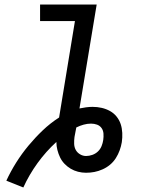

<svg xmlns="http://www.w3.org/2000/svg" viewBox="-20 -755 640 848"><path d="M83 73 8 43Q27 2 51.5 -37Q76 -76 105.5 -111.5Q135 -147 168.5 -179Q202 -211 241 -236L311 -662H157V-735H407L331 -276Q345 -279 360 -281Q375 -283 389 -283Q410 -283 429.5 -278.5Q449 -274 466 -264.5Q483 -255 495 -240Q507 -225 513 -207Q519 -189 520 -168Q521 -147 518 -127Q515 -109 508.5 -91Q502 -73 491.5 -56.5Q481 -40 466 -27.5Q451 -15 433 -7Q415 1 397 4.5Q379 8 360 8Q342 8 324.5 3.5Q307 -1 292 -10Q277 -19 265 -31.5Q253 -44 245.5 -59.5Q238 -75 233.5 -92.5Q229 -110 229 -128Q183 -86 146 -35Q109 16 83 73ZM360 -66Q374 -66 388 -71Q402 -76 412.5 -86Q423 -96 428.5 -109.5Q434 -123 436 -137Q436 -137 436 -137Q436 -137 436 -137Q436 -137 436 -137Q436 -137 436 -137Q438 -151 437 -165Q436 -179 428.5 -189.5Q421 -200 408.5 -204.5Q396 -209 382 -209Q366 -209 349.5 -204.5Q333 -200 317 -192Q315 -182 313 -171Q311 -160 309 -150Q307 -135 307.5 -120Q308 -105 314.5 -93Q321 -81 333.5 -73.5Q346 -66 360 -66Z"/></svg>

Font: Iosevka Curly Extended
Style: Italic
Weight: 400
Width: 7
Italic angle: -9°
Monospace: yes
Designer: Belleve Invis
Foundry: Belleve Invis
Version: Version 11.1.0; ttfautohint (v1.8.3)